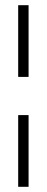

<svg xmlns="http://www.w3.org/2000/svg" viewBox="-20 -720 180 739"><path d="M50 -700H90V-424H50ZM50 -277H90V-1H50Z"/></svg>

Font: Turret Road Light
Style: Regular
Weight: 300
Designer: Noponies
Foundry: Noponies
Version: Version 1.001; ttfautohint (v1.8)